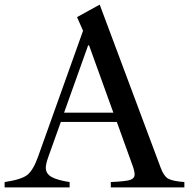

<svg xmlns="http://www.w3.org/2000/svg" viewBox="-44 -810 817 830"><path d="M527 -100 461 -283H219L165 -132Q154 -101 154 -85Q154 -59 179 -45Q204 -31 257 -23V0H-24V-23Q51 -34 76 -55.5Q101 -77 121 -134L315 -677L289 -736L387 -790L651 -84Q664 -49 682.5 -38Q701 -27 753 -23V0H435V-23Q501 -26 519.5 -32.5Q538 -39 538 -56Q538 -71 527 -100ZM341 -614H337L233 -323H446Z"/></svg>

Font: Libre Caslon Text
Style: Regular
Weight: 400
Designer: Pablo Impallari, Rodrigo Fuenzalida
Foundry: Pablo Impallari, Rodrigo Fuenzalida
Version: Version 1.002